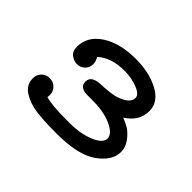

<svg xmlns="http://www.w3.org/2000/svg" viewBox="-95 -860 714 714"><g transform="rotate(45 262.5 -502.5)"><path d="M49 -383Q49 -403 62 -415.5Q75 -428 93 -428Q112 -428 125 -415.5Q138 -403 138 -383Q138 -376 137 -372Q169 -362 249 -362H263Q321 -362 362.5 -379.5Q404 -397 404 -421Q404 -446 361 -465Q323 -482 263 -482H238Q196 -482 196 -512Q196 -530 209.5 -537.5Q223 -545 241.5 -545.5Q260 -546 287.5 -549Q315 -552 335 -561Q371 -577 371 -601Q371 -619 339.5 -631.5Q308 -644 270 -644Q201 -644 162 -608Q171 -593 171 -580Q171 -560 158 -548Q145 -536 127 -536Q112 -536 97 -547Q82 -558 82 -582Q82 -637 134 -671Q186 -705 269 -705Q340 -705 391 -678Q442 -651 442 -603Q442 -550 391 -518V-517Q409 -510 425 -500.5Q441 -491 458 -469Q475 -447 475 -421Q475 -375 422.5 -337.5Q370 -300 258 -300H247Q188 -300 148 -305.5Q108 -311 78.5 -330Q49 -349 49 -383Z"/></g></svg>

Font: CMU Typewriter Text
Style: Regular
Weight: 500
Monospace: yes
Version: Version 0.7.0